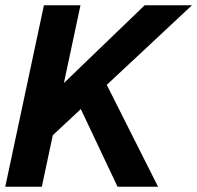

<svg xmlns="http://www.w3.org/2000/svg" viewBox="-27 -710 750 730"><path d="M131 -156 171 -351 523 -690H703ZM-7 0 140 -690H279L132 0ZM420 0 270 -317 367 -411 574 0Z"/></svg>

Font: Radio Canada Big SemiBold
Style: Italic
Weight: 600
Italic angle: -12°
Designer: Étienne Aubert Bonn
Foundry: Coppers and Brasses
Version: Version 1.001